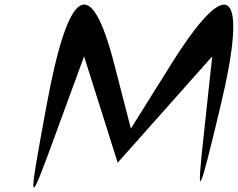

<svg xmlns="http://www.w3.org/2000/svg" viewBox="-20 -857 1047 845"><path d="M184 -388C101 62 103 66 224 -265L350 -609C399 -453 449 -297 498 -141C637 -297 775 -453 914 -609L877 -265C844 34 853 18 950 -388C1075 -909 989 -983 733 -574L556 -291L483 -574C379 -978 281 -917 184 -388Z"/></svg>

Font: Venom Sans
Style: Obl
Weight: 400
Version: Version 1.001